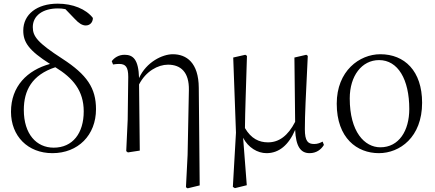

<svg xmlns="http://www.w3.org/2000/svg" viewBox="-20 -822 2374 1048"><path d="M266 14C406 14 504 -84 504 -226C504 -341 455 -414 321 -501C185 -589 159 -623 159 -674C159 -737 214 -776 296 -776C310 -776 324 -775 337 -772L388 -719C410 -695 429 -683 448 -683C471 -683 487 -700 487 -724C449 -773 377 -802 295 -802C182 -802 107 -744 107 -655C107 -591 138 -546 253 -473C129 -439 40 -351 40 -212C40 -79 132 14 266 14ZM282 -455C377 -397 437 -328 437 -214C437 -95 377 -16 273 -16C179 -16 110 -90 110 -222C110 -328 154 -413 282 -455Z M995 200 1004 206 1070 190 1065 -343C1064 -480 998 -526 923 -526C867 -526 779 -484 739 -396C736 -497 707 -523 660 -523C627 -523 603 -506 590 -488L597 -470C609 -472 619 -473 630 -473C666 -473 680 -456 680 -402L677 -169L669 3L678 10L743 0L739 -361C776 -433 842 -469 897 -469C966 -469 1013 -429 1011 -330L1004 24Z M1435 14C1503 14 1556 -31 1591 -113C1595 -24 1620 14 1670 14C1707 14 1733 -6 1748 -31L1741 -49C1727 -42 1714 -36 1695 -36C1661 -36 1644 -51 1644 -117C1644 -198 1649 -288 1660 -517L1652 -523L1587 -508L1591 -157C1552 -81 1503 -45 1443 -45C1394 -45 1351 -65 1317 -123C1318 -219 1322 -317 1328 -517L1319 -523L1253 -508L1268 -98L1251 198L1262 205L1327 189L1307 -70C1335 -16 1386 14 1435 14Z M2048 14C2162 14 2284 -73 2284 -261C2284 -435 2188 -526 2056 -526C1942 -526 1818 -435 1818 -256C1818 -68 1929 14 2048 14ZM2056 -18C1970 -18 1889 -102 1889 -285C1889 -408 1955 -494 2049 -494C2152 -494 2214 -389 2214 -227C2214 -109 2158 -18 2056 -18Z"/></svg>

Font: Noto Serif JP Light
Style: Regular
Weight: 300
Designer: Ryoko NISHIZUKA 西塚涼子 (kana & ideographs); Frank Grießhammer (Latin, Greek & Cyrillic); Wenlong ZHANG 张文龙 (bopomofo); San
Foundry: Adobe
Version: Version 2.001;hotconv 1.1.0;makeotfexe 2.6.0